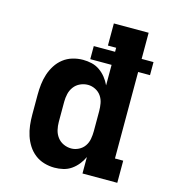

<svg xmlns="http://www.w3.org/2000/svg" viewBox="-110 -824 821 922"><g transform="rotate(15 300.0 -363.5)"><path d="M245 8Q219 8 193.5 0.5Q168 -7 147.5 -23Q127 -39 113 -61Q99 -83 91 -107.5Q83 -132 80 -158Q77 -184 77 -210V-310Q77 -336 80 -362Q83 -388 91 -412.5Q99 -437 113 -459Q127 -481 147.5 -497Q168 -513 193.5 -520.5Q219 -528 245 -528Q267 -528 288.5 -523Q310 -518 328 -505.5Q346 -493 360 -475.5Q374 -458 383 -438V-540H277V-605H383V-625H342V-735H515V-605H574V-540H515V-110H556V0H383V-82Q374 -62 360 -44.5Q346 -27 328 -14.5Q310 -2 288.5 3Q267 8 245 8ZM299 -102Q318 -102 336 -111Q354 -120 365 -136Q376 -152 379.5 -171.5Q383 -191 383 -210V-310Q383 -329 379.5 -348.5Q376 -368 365 -384Q354 -400 336 -409Q318 -418 299 -418Q279 -418 260.5 -409.5Q242 -401 230 -385Q218 -369 213.5 -349.5Q209 -330 209 -310V-210Q209 -190 213.5 -170.5Q218 -151 230 -135Q242 -119 260.5 -110.5Q279 -102 299 -102Z"/></g></svg>

Font: Iosevka Etoile Extrabold
Style: Regular
Weight: 800
Designer: Belleve Invis
Foundry: Belleve Invis
Version: Version 22.1.2; ttfautohint (v1.8.4)